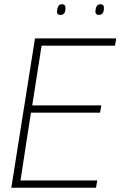

<svg xmlns="http://www.w3.org/2000/svg" viewBox="-20 -880 565 900"><path d="M33 0 144 -700H525L519 -666H175L131 -386H455L449 -352H125L76 -34H436L430 0ZM444 -810Q435 -810 431 -814.5Q427 -819 427 -827Q428 -842 433.5 -851Q439 -860 451 -860Q460 -860 464 -855Q468 -850 467 -841Q467 -826 461 -818Q455 -810 444 -810ZM263 -810Q254 -810 250.5 -814.5Q247 -819 247 -826Q248 -841 253 -850.5Q258 -860 271 -860Q280 -860 283.5 -855Q287 -850 287 -841Q287 -826 281 -818Q275 -810 263 -810Z"/></svg>

Font: Georama ExtraCondensed Thin ExtraLight
Style: Italic
Weight: 250
Italic angle: -9°
Version: Version 1.001